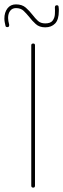

<svg xmlns="http://www.w3.org/2000/svg" viewBox="-81 -858 289 878"><path d="M62 -651Q62 -659 71 -659Q79 -659 79 -651V-9Q79 0 71 0Q62 0 62 -9ZM170 -824Q170 -834 179 -834Q187 -834 187 -826Q188 -821 188 -816.5Q188 -812 188 -808Q188 -768 171 -750.5Q154 -733 126 -733Q99 -733 82.5 -748Q66 -763 53 -780Q40 -796 27 -808.5Q14 -821 -8 -821Q-25 -821 -34.5 -808.5Q-44 -796 -44 -776Q-44 -763 -39 -745V-743Q-39 -734 -47 -734Q-55 -734 -56 -740Q-58 -749 -59.5 -757Q-61 -765 -61 -773Q-61 -801 -47 -819.5Q-33 -838 -8 -838Q20 -838 37 -823Q54 -808 67 -791Q80 -774 92.5 -762.5Q105 -751 126 -751Q150 -751 159.5 -763.5Q169 -776 170 -793Q171 -810 170 -824Z"/></svg>

Font: Libertine Sup Thin
Style: Regular
Weight: 100
Designer: Bastien Sozeau
Foundry: NBR — Bastien Sozeau
Version: Version 2.003; ttfautohint (v1.8.4.7-5d5b);gftools[0.9.33]